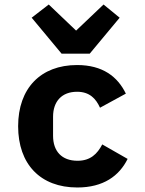

<svg xmlns="http://www.w3.org/2000/svg" viewBox="-20 -815 640 847"><path d="M321 12.1C436.1 12.1 506 -39.1 543 -114L431.1 -177.9C409.1 -136 378.9 -105.8 322.1 -105.8C252.1 -105.8 214.1 -148.1 214.1 -215.9V-300.1C214.1 -367.9 252.8 -410.2 320 -410.2C375 -410.2 403.1 -380 421.2 -339.8L535.2 -402C498.9 -476.9 432.9 -528.1 320 -528.1C159.1 -528.1 60 -425.1 60 -258.2C60 -90.9 158 12.1 321 12.1ZM119.7 -736.9 251.8 -578.1H375.7L507.8 -736.9L436.8 -795.1L315.7 -680L195 -795.1Z"/></svg>

Font: Margiela Mono Bold
Style: Regular
Weight: 700
Designer: Mike Abbink, Paul van der Laan, Pieter van Rosmalen
Foundry: Bold Monday
Version: Version 2.003 2021